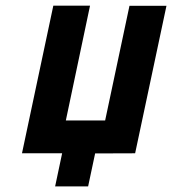

<svg xmlns="http://www.w3.org/2000/svg" viewBox="-20 -545 611 682"><path d="M175.8 117.2 200.7 -0.5H58.1L169.4 -524.9H299.8L213.9 -117.2H353.5L439.9 -524.4H571.3L460 -0.5L317.9 0L293 117.2Z"/></svg>

Font: Tuffy
Style: BoldItalic
Weight: 700
Italic angle: -12°
Designer: Thatcher Ulrich, Karoly Barta, Michael Everson
Version: Version 001.271